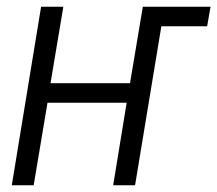

<svg xmlns="http://www.w3.org/2000/svg" viewBox="-20 -550 645 570"><path d="M15 0 102 -530H168L130 -303H366L404 -530H605L595 -472H459L381 0H316L356 -245H121L80 0Z"/></svg>

Font: Iosevka Curly LtExObl
Style: Regular
Weight: 300
Width: 7
Italic angle: -9°
Monospace: yes
Designer: Belleve Invis
Foundry: Belleve Invis
Version: Version 11.1.0; ttfautohint (v1.8.3)